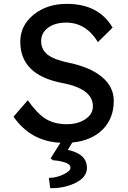

<svg xmlns="http://www.w3.org/2000/svg" viewBox="-20 -730 664 994"><path d="M233 191Q270 191 307.5 173.5Q345 156 345 138Q345 120 314.5 110.5Q284 101 255 100L242 90L293 9Q139 2 50 -126L124 -211Q172 -142 217 -114.5Q262 -87 325 -87Q383 -87 422 -113Q461 -139 461 -180Q461 -271 299 -301Q85 -343 85 -514Q85 -598 154 -654Q223 -710 326 -710Q491 -710 563 -587L487 -512Q425 -613 323 -613Q265 -613 229 -586.5Q193 -560 193 -517Q193 -474 226 -447.5Q259 -421 337 -405Q448 -382 508.5 -331Q569 -280 569 -208Q569 -117 511.5 -59.5Q454 -2 354 8L331 46Q430 67 430 139Q430 188 370.5 217Q311 246 240 244Z"/></svg>

Font: Easer Grotesk
Style: Regular
Weight: 400
Designer: Boardeaser, Bonnie Shaver-Troup, Thomas Jockin
Foundry: Lexend
Version: Version 1.008;Glyphs 3.1.2 (3151)